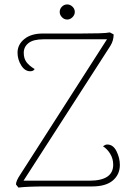

<svg xmlns="http://www.w3.org/2000/svg" viewBox="-20 -840 593 865"><path d="M520 -97Q520 -54 488.5 -27Q457 0 394 0H187Q103 0 63 5L52 -9Q52 -25 71 -53L462 -663H176Q130 -663 108.5 -646Q87 -629 87 -602Q87 -577 99 -560.5Q111 -544 136 -529Q131 -519 116 -519Q92 -519 75.5 -545.5Q59 -572 59 -603Q59 -639 89.5 -664Q120 -689 173 -689H347Q393 -689 426.5 -690Q460 -691 475 -694L492 -685Q492 -657 477 -633L86 -26H383Q490 -26 490 -98Q490 -125 476.5 -147Q463 -169 444 -181Q447 -183 452 -186Q457 -189 463 -189Q490 -189 505 -158.5Q520 -128 520 -97ZM249 -786Q249 -800 259 -810Q269 -820 283 -820Q296 -820 306.5 -810Q317 -800 317 -786Q317 -773 306.5 -762.5Q296 -752 283 -752Q269 -752 259 -762.5Q249 -773 249 -786Z"/></svg>

Font: Arima Madurai Thin
Style: Regular
Weight: 250
Designer: Joana Correia and Natanael Gama
Foundry: NDISCOVER
Version: Version 1.020; ttfautohint (v1.5) -l 7 -r 28 -G 50 -x 13 -D 